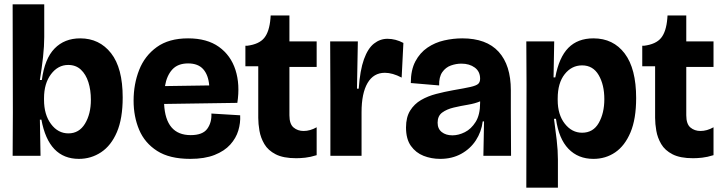

<svg xmlns="http://www.w3.org/2000/svg" viewBox="-20 -715 3318 881"><path d="M342 14Q203 14 170 -166H163L166 0H38L39 -199L38 -695H183V-545Q183 -504 177.5 -453.5Q172 -403 163 -348H172Q185 -446 230.5 -492.5Q276 -539 348 -539Q436 -539 489.5 -471Q543 -403 543 -268Q543 -171 516.5 -109Q490 -47 444 -16.5Q398 14 342 14ZM294 -103Q343 -103 370 -147.5Q397 -192 397 -257Q397 -302 385.5 -338Q374 -374 351 -395.5Q328 -417 293 -417Q246 -417 214 -374.5Q182 -332 182 -264V-257Q182 -189 214 -146Q246 -103 294 -103Z M853 14Q758 14 701 -22.5Q644 -59 618.5 -119.5Q593 -180 593 -253Q593 -329 618.5 -394Q644 -459 699.5 -499Q755 -539 843 -539Q930 -539 984.5 -500Q1039 -461 1060.5 -394Q1082 -327 1069 -243L733 -238Q740 -95 855 -95Q910 -95 931 -124Q952 -153 950 -194L1082 -186Q1084 -151 1073.5 -116Q1063 -81 1036.5 -51.5Q1010 -22 964.5 -4Q919 14 853 14ZM843 -424Q796 -424 770.5 -396Q745 -368 737 -320L940 -323Q936 -371 912.5 -397.5Q889 -424 843 -424Z M1339 11Q1280 11 1245 -7Q1210 -25 1193 -54Q1176 -83 1170.5 -115Q1165 -147 1165 -174V-411H1106V-505H1114Q1169 -512 1192.5 -541Q1216 -570 1221 -630L1222 -644H1308V-525H1433V-408H1308V-186Q1308 -146 1327 -130Q1346 -114 1373 -114Q1403 -114 1433 -131V-3Q1404 6 1381 8.5Q1358 11 1339 11Z M1496 0V-277L1495 -525H1622L1618 -308H1626Q1632 -393 1650 -443Q1668 -493 1696 -515Q1724 -537 1758 -537Q1795 -537 1831 -518L1823 -359Q1781 -381 1746 -381Q1694 -381 1666.5 -334Q1639 -287 1639 -200V0Z M2000 14Q1959 14 1923.5 0Q1888 -14 1865.5 -45.5Q1843 -77 1843 -130Q1843 -177 1862 -207.5Q1881 -238 1912 -256Q1943 -274 1981.5 -284Q2020 -294 2059 -301Q2112 -310 2138.5 -316Q2165 -322 2174 -330Q2183 -338 2183 -354Q2183 -387 2158.5 -405Q2134 -423 2097 -423Q2073 -423 2049 -414.5Q2025 -406 2009.5 -384Q1994 -362 1995 -323L1865 -334Q1865 -394 1886 -433.5Q1907 -473 1941.5 -496.5Q1976 -520 2018 -529.5Q2060 -539 2101 -539Q2212 -539 2268 -477.5Q2324 -416 2324 -301V-206Q2324 -155 2324.5 -103Q2325 -51 2325 0H2198Q2199 -38 2199.5 -76.5Q2200 -115 2201 -158H2195Q2189 -110 2163.5 -71Q2138 -32 2096 -9Q2054 14 2000 14ZM2056 -94Q2084 -94 2113 -108.5Q2142 -123 2162.5 -155.5Q2183 -188 2183 -243V-250Q2160 -240 2127 -234.5Q2094 -229 2062 -221.5Q2030 -214 2009 -198.5Q1988 -183 1988 -152Q1988 -124 2007 -109Q2026 -94 2056 -94Z M2395 146 2396 -327 2395 -525H2523L2520 -360H2528Q2545 -452 2588 -495.5Q2631 -539 2703 -539Q2794 -539 2846.5 -469.5Q2899 -400 2899 -265Q2899 -169 2873 -107.5Q2847 -46 2803 -16Q2759 14 2703 14Q2633 14 2588.5 -32Q2544 -78 2531 -170H2522Q2529 -120 2534.5 -72Q2540 -24 2540 17V146ZM2651 -106Q2702 -106 2727.5 -151Q2753 -196 2753 -260Q2753 -326 2727 -370.5Q2701 -415 2651 -415Q2603 -415 2571 -374.5Q2539 -334 2539 -263V-256Q2539 -189 2571.5 -147.5Q2604 -106 2651 -106Z M3160 11Q3101 11 3066 -7Q3031 -25 3014 -54Q2997 -83 2991.5 -115Q2986 -147 2986 -174V-411H2927V-505H2935Q2990 -512 3013.5 -541Q3037 -570 3042 -630L3043 -644H3129V-525H3254V-408H3129V-186Q3129 -146 3148 -130Q3167 -114 3194 -114Q3224 -114 3254 -131V-3Q3225 6 3202 8.5Q3179 11 3160 11Z"/></svg>

Font: Bricolage Grotesque 48pt Bricolage Grotesque 48pt Regular
Style: Bold
Weight: 700
Designer: Mathieu Triay
Foundry: Atelier Triay
Version: Version 1.000; ttfautohint (v1.8.4.7-5d5b);gftools[0.9.32]